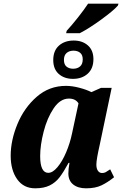

<svg xmlns="http://www.w3.org/2000/svg" viewBox="-20 -1012 682 1042"><path d="M38 -167Q38 -250 74.5 -338.5Q111 -427 179 -486.5Q247 -546 338 -546Q372 -546 411.5 -535.5Q451 -525 476 -512L528 -535H586L521 -225Q503 -146 503 -119Q503 -97 511.5 -85Q520 -73 534 -73Q545 -73 553.5 -77.5Q562 -82 578 -93L599 -50Q564 -22 530.5 -6Q497 10 447 10Q403 10 377 -11Q351 -32 351 -71Q351 -94 357 -128H352Q325 -78 303 -49.5Q281 -21 249.5 -5.5Q218 10 171 10Q108 10 73 -39.5Q38 -89 38 -167ZM371 -288 406 -451Q390 -477 354 -477Q307 -477 271.5 -424.5Q236 -372 217 -298Q198 -224 198 -165Q198 -74 242 -74Q266 -74 292 -105Q318 -136 339 -185.5Q360 -235 371 -288ZM269 -686Q269 -737 300 -764.5Q331 -792 380 -792Q427 -792 457 -765.5Q487 -739 487 -691Q487 -640 456 -612Q425 -584 376 -584Q329 -584 299 -610.5Q269 -637 269 -686ZM429 -690Q429 -714 415 -725.5Q401 -737 379 -737Q356 -737 341.5 -724.5Q327 -712 327 -687Q327 -662 341 -650.5Q355 -639 377 -639Q400 -639 414.5 -651.5Q429 -664 429 -690ZM342 -845Q369 -874 403 -917Q437 -960 458 -992H623L620 -982Q598 -956 531 -907Q464 -858 413 -832H339Z"/></svg>

Font: Noto Serif NarrowExtraBold
Style: Italic
Weight: 800
Width: 4
Italic angle: -12°
Designer: Monotype Design Team
Foundry: Monotype Imaging Inc.
Version: Version 1.001